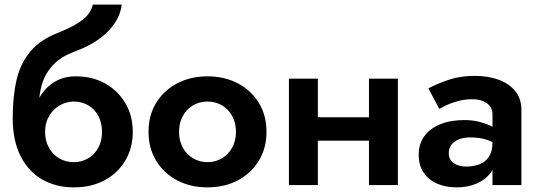

<svg xmlns="http://www.w3.org/2000/svg" viewBox="-20 -800 2330 830"><path d="M299 -361Q333 -361 361 -345Q389 -329 405 -299Q421 -269 421 -230Q421 -191 405 -161.5Q389 -132 361 -115.5Q333 -99 299 -99Q264 -99 236 -115.5Q208 -132 191.5 -161.5Q175 -191 175 -230L35 -290Q35 -191 69.5 -124Q104 -57 163.5 -23.5Q223 10 299 10Q375 10 432.5 -21Q490 -52 522 -106.5Q554 -161 554 -230Q554 -300 522 -354Q490 -408 435 -439Q380 -470 307 -470ZM118 -230H175Q175 -262 186 -286Q197 -310 215 -327Q233 -344 255 -352.5Q277 -361 299 -361L307 -470Q264 -470 229.5 -453.5Q195 -437 169.5 -406Q144 -375 131 -330.5Q118 -286 118 -230ZM35 -290 165 -233 148 -340Q148 -390 161.5 -436Q175 -482 209.5 -519Q244 -556 305 -578Q360 -598 403.5 -628Q447 -658 474 -697Q501 -736 506 -780H381Q374 -744 338.5 -715.5Q303 -687 235 -660Q156 -630 112.5 -579Q69 -528 52 -456Q35 -384 35 -290Z M622 -230Q622 -159 655.5 -104.5Q689 -50 746.5 -20Q804 10 877 10Q950 10 1007.5 -20Q1065 -50 1098.5 -104.5Q1132 -159 1132 -230Q1132 -302 1098.5 -356Q1065 -410 1007.5 -440Q950 -470 877 -470Q804 -470 746.5 -440Q689 -410 655.5 -356Q622 -302 622 -230ZM754 -230Q754 -269 770.5 -299Q787 -329 815 -345Q843 -361 877 -361Q911 -361 939 -345Q967 -329 983.5 -299Q1000 -269 1000 -230Q1000 -191 983.5 -161.5Q967 -132 939 -115.5Q911 -99 877 -99Q843 -99 815 -115.5Q787 -132 770.5 -161.5Q754 -191 754 -230Z M1276 -192H1638V-293H1276ZM1575 -460V0H1700V-460ZM1229 -460V0H1354V-460Z M1920 -137Q1920 -158 1930.5 -173Q1941 -188 1962 -197Q1983 -206 2013 -206Q2054 -206 2084 -196Q2114 -186 2142 -165V-228Q2133 -239 2111 -251Q2089 -263 2057 -272Q2025 -281 1988 -281Q1928 -281 1883.5 -263Q1839 -245 1814.5 -211.5Q1790 -178 1790 -131Q1790 -85 1811.5 -53.5Q1833 -22 1870 -6Q1907 10 1954 10Q2002 10 2040.5 -6.5Q2079 -23 2102 -54.5Q2125 -86 2125 -130L2109 -184Q2109 -146 2094 -123Q2079 -100 2053 -90Q2027 -80 1996 -80Q1975 -80 1957.5 -86.5Q1940 -93 1930 -105.5Q1920 -118 1920 -137ZM1879 -329Q1890 -336 1911.5 -346Q1933 -356 1961.5 -363.5Q1990 -371 2023 -371Q2061 -371 2085 -353.5Q2109 -336 2109 -305V0H2234V-326Q2234 -373 2208 -405.5Q2182 -438 2136.5 -455Q2091 -472 2031 -472Q1969 -472 1918 -454.5Q1867 -437 1832 -418Z"/></svg>

Font: Jost SemiBold
Style: Regular
Weight: 600
Version: Version 3.710